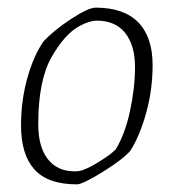

<svg xmlns="http://www.w3.org/2000/svg" viewBox="-20 -473 454 502"><path d="M35 -145Q35 -210 51.5 -269Q68 -328 94 -365Q121 -394 166 -423.5Q211 -453 230 -453Q304 -453 341.5 -414.5Q379 -376 379 -303Q379 -239 362.5 -179Q346 -119 321 -79Q301 -56 248.5 -23.5Q196 9 181 9Q105 9 70 -30Q35 -69 35 -145ZM198 -29Q213 -34 242 -52Q271 -70 283 -83Q307 -123 320 -183Q333 -243 333 -298Q333 -354 307.5 -386.5Q282 -419 233 -419Q214 -419 188 -405Q150 -385 115 -324Q80 -263 80 -148Q80 -89 105 -57Q130 -25 175 -25Q189 -25 198 -29Z"/></svg>

Font: Grenze ExtraLight
Style: Italic
Weight: 275
Italic angle: -10°
Designer: Renata Polastri
Foundry: Omnibus-Type
Version: Version 1.002; ttfautohint (v1.8)